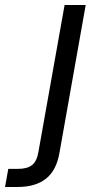

<svg xmlns="http://www.w3.org/2000/svg" viewBox="-131 -524 385 764"><path d="M-111 220 -98 148H-60Q-22 148 -3 132.5Q16 117 22 80L126 -504H210L106 82Q94 154 52 187Q10 220 -60 220Z"/></svg>

Font: DM Sans Italic
Style: Regular
Weight: 400
Italic angle: -10°
Designer: Colophon Foundry, Jonny Pinhorn
Foundry: Colophon Foundry
Version: Version 4.004; ttfautohint (v1.8.4.7-5d5b)